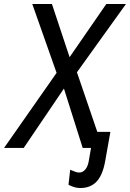

<svg xmlns="http://www.w3.org/2000/svg" viewBox="-28 -745 654 967"><path d="M317 185.5 325.5 110Q343 117.5 353 120.8Q363 124 370.5 124Q388.5 124 401.2 109Q414 94 418.5 69L430.5 0H388.5L294 -299L91.5 0H-7.5L257 -378L134.5 -725H233.5L322.5 -457L507.5 -725H606.5L359.5 -381L462 -81H528L501.5 68Q489 137 458.5 169.5Q428 202 376 202Q347.5 202 317 185.5Z"/></svg>

Font: JuliaMono Italic
Style: Regular
Weight: 400
Italic angle: -9°
Monospace: yes
Designer: cormullion
Foundry: corm
Version: Version 0.049; ttfautohint (v1.8.4)